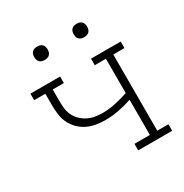

<svg xmlns="http://www.w3.org/2000/svg" viewBox="-164 -839 929 969"><g transform="rotate(-30 300.0 -354.5)"><path d="M365 0V-38H455V-243Q417 -230 377 -222.5Q337 -215 297 -215Q270 -215 243 -220Q216 -225 192 -237Q168 -249 149 -269Q130 -289 119 -313.5Q108 -338 105 -365Q102 -392 102 -420V-482H37V-520H210V-482H145V-420Q145 -397 147 -375Q149 -353 158 -333Q167 -313 183 -297Q199 -281 218.5 -271Q238 -261 260 -257Q282 -253 304 -253Q343 -253 381 -261.5Q419 -270 455 -282V-482H390V-520H563V-482H498V-38H563V0ZM415 -631Q407 -631 399.5 -633Q392 -635 386 -641Q380 -647 378 -654.5Q376 -662 376 -670Q376 -678 378 -685.5Q380 -693 386 -699Q392 -705 399.5 -707Q407 -709 415 -709Q423 -709 430.5 -707Q438 -705 444 -699Q450 -693 452 -685.5Q454 -678 454 -670Q454 -662 452 -654.5Q450 -647 444 -641Q438 -635 430.5 -633Q423 -631 415 -631ZM185 -631Q177 -631 169.5 -633Q162 -635 156 -641Q150 -647 148 -654.5Q146 -662 146 -670Q146 -678 148 -685.5Q150 -693 156 -699Q162 -705 169.5 -707Q177 -709 185 -709Q193 -709 200.5 -707Q208 -705 214 -699Q220 -693 222 -685.5Q224 -678 224 -670Q224 -662 222 -654.5Q220 -647 214 -641Q208 -635 200.5 -633Q193 -631 185 -631Z"/></g></svg>

Font: Iosevka Etoile Extralight
Style: Regular
Weight: 200
Designer: Belleve Invis
Foundry: Belleve Invis
Version: Version 22.1.2; ttfautohint (v1.8.4)